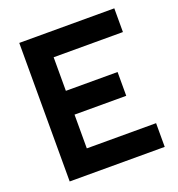

<svg xmlns="http://www.w3.org/2000/svg" viewBox="-126 -798 839 903"><g transform="rotate(-20 293.0 -346.5)"><path d="M69.8 0V-693.4H545.4V-574.7H198.7V-406.7H457.5V-287.6H198.7V-118.7H545.4V0Z"/></g></svg>

Font: Cascadia Code NF
Style: Bold
Weight: 700
Monospace: yes
Designer: Aaron Bell
Foundry: Saja Typeworks
Version: Version 2404.023; ttfautohint (v1.8.4)